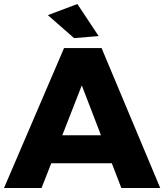

<svg xmlns="http://www.w3.org/2000/svg" viewBox="-25 -942 823 962"><path d="M469.2 -761.2 346.2 -751 214.8 -866.2 362.8 -921.9ZM583 0 535.2 -124H231.9L183.1 0H-4.9L295.9 -701.2H483.9L777.8 0ZM287.1 -264.2H481L384.8 -514.2Z"/></svg>

Font: Montserrat-Arabic
Style: Bold
Weight: 700
Designer: Mohamed Gaber
Foundry: Kief Type Foundry
Version: Version 5.008;PS 005.008;hotconv 1.0.88;makeotf.lib2.5.64775